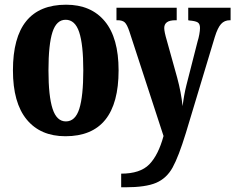

<svg xmlns="http://www.w3.org/2000/svg" viewBox="-20 -569 1000 816"><path d="M35 -270Q35 -549 261 -549Q367 -549 425.5 -478.5Q484 -408 484 -270Q484 10 258 10Q152 10 93.5 -61Q35 -132 35 -270ZM334 -270Q334 -380 316.5 -432.5Q299 -485 259 -485Q220 -485 203 -432.5Q186 -380 186 -270Q186 -160 203.5 -106.5Q221 -53 260 -53Q300 -53 317 -106.5Q334 -160 334 -270ZM495 169Q576 169 614.5 129.5Q653 90 675 9L530 -435Q520 -465 510 -474Q500 -483 480 -483H475V-536H731V-483H727Q701 -483 689.5 -474.5Q678 -466 678 -450Q678 -434 689 -397L733 -239Q750 -176 756 -118Q762 -166 772 -206L820 -394Q824 -406 827 -422.5Q830 -439 830 -450Q830 -468 820 -474Q810 -480 784 -482L780 -483V-536H960V-483H957Q934 -483 919.5 -467Q905 -451 893 -412L770 -4Q739 97 713.5 143Q688 189 643.5 208Q599 227 512 227H495Z"/></svg>

Font: Noto Serif CondExtraBold
Style: Regular
Weight: 800
Width: 3
Designer: Monotype Design Team
Foundry: Monotype Imaging Inc.
Version: Version 1.001